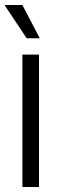

<svg xmlns="http://www.w3.org/2000/svg" viewBox="-30 -743 234 763"><path d="M59 0V-526H125V0ZM128 -591H76L-10 -720V-723H59Z"/></svg>

Font: Archivo Condensed Light
Style: Regular
Weight: 300
Width: 3
Designer: Hector Gatti
Foundry: Omnibus-Type
Version: Version 2.001